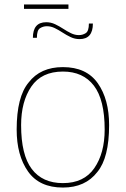

<svg xmlns="http://www.w3.org/2000/svg" viewBox="-20 -838 566 864"><path d="M55 0ZM288 -798ZM288 -798H88V-818H288ZM263 6Q157 6 106 -66.5Q55 -139 55 -255Q55 -403 109 -467Q162 -536 263 -536Q369 -536 420 -463.5Q471 -391 471 -275Q471 -128 418 -64Q364 6 263 6ZM263 -14Q358 -14 404.5 -81.5Q451 -149 451 -255Q451 -389 402.5 -452.5Q354 -516 263 -516Q167 -516 121 -448.5Q75 -381 75 -275Q75 -141 123 -77.5Q171 -14 263 -14ZM338 -662Q317 -662 298 -671Q279 -680 261.5 -691.5Q244 -703 226.5 -711.5Q209 -720 191 -720Q174 -720 160 -711Q146 -702 146 -668H128Q128 -738 188 -738Q209 -738 228 -729Q247 -720 264.5 -708.5Q282 -697 299.5 -688.5Q317 -680 335 -680Q352 -680 366 -689Q380 -698 380 -732H398Q398 -662 338 -662Z"/></svg>

Font: Tanohe Sans Thin
Style: Regular
Weight: 100
Designer: Village Type and Design LLC & Cristiano Sobral
Foundry: Cooper Hewitt Smithsonian Design Museum
Version: Version 1.00;September 29, 2021;FontCreator 13.0.0.2655 64-b